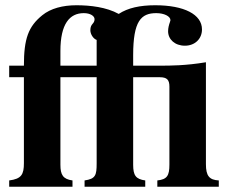

<svg xmlns="http://www.w3.org/2000/svg" viewBox="-20 -711 873 731"><path d="M813 0V-24C777 -26 764 -41 764 -86V-474C687 -461 626 -461 591 -461H487V-501C487 -631 517 -661 575 -661C605 -661 629 -649 629 -634C629 -634 628 -630 627 -627C623 -616 620 -604 620 -592C620 -561 646 -537 684 -537C722 -537 749 -563 749 -599C749 -656 681 -691 571 -691C513 -691 467 -681 432 -658C385 -684 323 -691 271 -691C219 -691 173 -679 141 -653C88 -610 71 -564 71 -461H15V-417H71V-90C71 -47 62 -30 15 -24V0H256V-24C220 -29 210 -45 210 -84V-417H348V-89C348 -44 344 -30 302 -24V0H533V-24C497 -29 487 -43 487 -84V-417H588C616 -417 625 -407 625 -381V-84C625 -42 616 -28 579 -24V0ZM348 -461H210V-517C210 -620 245 -661 299 -661C324 -661 340 -650 340 -638C340 -619 324 -622 324 -596C324 -580 336 -563 348 -559Z"/></svg>

Font: STIXGeneral
Style: Bold
Weight: 700
Designer: MicroPress Inc., with final additions and corrections provided by Coen Hoffman, Elsevier (retired)
Version: Version 1.1.0